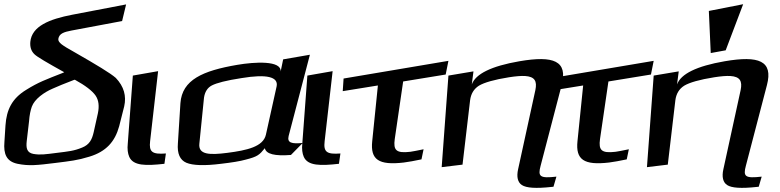

<svg xmlns="http://www.w3.org/2000/svg" viewBox="-71 -760 3704 912"><path d="M269 -615 509 -660 528 -739 272 -690C164 -669 80 -636 73 -561C71 -537 77 -517 93 -502C105 -490 153 -462 234 -417L228 -414C147 -382 112 -370 53 -333C-14 -292 -40 -239 -45 -164L-50 -86C-55 -28 -40 7 12 18C66 29 104 25 192 14C263 5 296 2 354 -16C433 -40 475 -87 495 -160L519 -255C530 -304 518 -349 479 -390C454 -412 388 -452 283 -512C252 -529 231 -542 221 -550C210 -559 205 -567 206 -575C210 -601 233 -608 269 -615ZM374 -132C366 -97 354 -73 319 -59C280 -43 256 -41 200 -34C144 -27 121 -23 87 -29C57 -35 52 -56 56 -90L67 -184C69 -213 74 -236 80 -253C93 -289 137 -321 179 -339C201 -349 235 -363 282 -381H285C334 -354 367 -329 383 -306C398 -284 401 -256 394 -222Z M642 -89 680 -422 560 -401 536 -79C533 -52 536 -31 543 -15C562 28 622 28 710 18L717 -31C652 -26 636 -38 642 -89Z M1300 -114 1401 -500 1274 -478 1262 -420C1267 -474 1138 -466 1056 -452C892 -424 794 -381 786 -270L774 -79C770 -30 784 0 814 13C845 26 900 28 979 18C1030 12 1069 6 1097 -2C1152 -16 1161 -24 1187 -56C1193 -28 1234 -18 1311 -24L1367 -81C1315 -76 1292 -81 1300 -114ZM1009 -34C924 -23 870 -25 876 -78L898 -296C902 -323 914 -343 935 -354C958 -366 1004 -378 1076 -389C1196 -409 1252 -395 1243 -350L1192 -120C1179 -63 1102 -46 1009 -34Z M1471 -89 1509 -422 1389 -401 1365 -79C1362 -52 1365 -31 1372 -15C1391 28 1451 28 1539 18L1546 -31C1481 -26 1465 -38 1471 -89Z M1804 -99 1844 -373 2046 -406 2059 -471 1561 -387 1557 -327 1724 -354 1697 -89C1688 -2 1727 26 1847 12C1870 9 1898 4 1931 -3L1941 -51C1913 -45 1891 -41 1878 -39C1810 -31 1797 -47 1804 -99Z M2497 27 2597 -356C2627 -471 2559 -497 2396 -469C2263 -446 2188 -409 2170 -359L2178 -421L2059 -401L2027 34L2126 22L2162 -284C2166 -314 2179 -337 2204 -353C2229 -368 2277 -382 2347 -393C2379 -398 2404 -400 2423 -399C2469 -396 2481 -375 2472 -332L2390 44C2382 80 2388 106 2408 119C2429 133 2475 136 2548 128L2558 127L2572 79C2493 88 2483 79 2497 27Z M2779 -99 2819 -373 3021 -406 3034 -471 2536 -387 2532 -327 2699 -354 2672 -89C2663 -2 2702 26 2822 12C2845 9 2873 4 2906 -3L2916 -51C2888 -45 2866 -41 2853 -39C2785 -31 2772 -47 2779 -99Z M3472 27 3572 -356C3602 -471 3534 -497 3371 -469C3238 -446 3163 -409 3145 -359L3153 -421L3034 -401L3002 34L3101 22L3137 -284C3141 -314 3154 -337 3179 -353C3204 -368 3252 -382 3322 -393C3354 -398 3379 -400 3398 -399C3444 -396 3456 -375 3447 -332L3365 44C3357 80 3363 106 3383 119C3404 133 3450 136 3523 128L3533 127L3547 79C3468 88 3458 79 3472 27ZM3376 -521 3459 -740 3296 -708 3305 -508Z"/></svg>

Font: Gamestation Warped
Style: Italic
Weight: 400
Designer: Jonas Hecksher
Foundry: Jonas Hecksher, Playtypeª, e-types AS
Version: Version 1.003